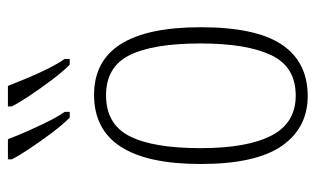

<svg xmlns="http://www.w3.org/2000/svg" viewBox="-180 -626 816 497"><g transform="rotate(-90 228.5 -378.0)"><path d="M228 10Q145 10 98.5 -57.5Q52 -125 52 -267Q52 -543 231 -543Q406 -543 406 -267Q406 -124 361 -57Q316 10 228 10ZM229 -21Q304 -21 334 -85Q364 -149 364 -267Q364 -391 333.5 -451.5Q303 -512 230 -512Q155 -512 124 -451Q93 -390 93 -267Q93 -147 125.5 -84Q158 -21 229 -21ZM309 -606Q291 -624 269.5 -652.5Q248 -681 229 -709.5Q210 -738 201 -756V-766H254Q263 -743 274.5 -715.5Q286 -688 299 -662Q312 -636 324 -619V-606ZM172 -606Q154 -624 132.5 -652.5Q111 -681 92 -709.5Q73 -738 64 -756V-766H116Q125 -743 137 -715.5Q149 -688 162 -662Q175 -636 187 -619V-606Z"/></g></svg>

Font: Noto Serif Condensed ExtraLight
Style: Regular
Weight: 200
Width: 3
Designer: Monotype Design Team
Foundry: Monotype Imaging Inc.
Version: Version 2.013; ttfautohint (v1.8.4.7-5d5b)